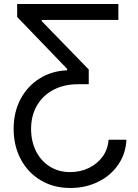

<svg xmlns="http://www.w3.org/2000/svg" viewBox="-20 -727 689 956"><path d="M330.1 209Q247.1 209 183.1 170.9Q119.1 132.8 83.5 65.9Q47.9 -1 47.9 -85.9Q47.9 -168 82 -232.9Q116.2 -297.9 176.8 -335.9Q237.3 -374 314.5 -377V-383.8L65.4 -642.6V-707H569.3V-627.9H187.5V-622.1L421.9 -380.9V-307.6H368.2Q299.8 -307.6 247.1 -280.3Q194.3 -252.9 164.6 -202.6Q134.8 -152.3 134.8 -85Q134.8 -24.4 158.7 24.4Q182.6 73.2 227.1 101.6Q271.5 129.9 329.1 129.9Q379.9 129.9 422.4 109.4Q464.8 88.9 491.2 52.2Q517.6 15.6 520.5 -31.2H609.4Q606.4 38.1 568.8 92.8Q531.2 147.5 468.8 178.2Q406.2 209 330.1 209Z"/></svg>

Font: Pretendard JP Variable
Style: Regular
Weight: 400
Designer: Base glyphs from Inter by Rasmus Andersson; Hangul glyphs from Noto Sans CJK(Source Han Sans) by Jang Soo-young and Kang
Foundry: Kil Hyung-jin
Version: Version 1.307;Glyphs 3.2 (3192)